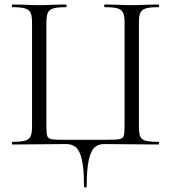

<svg xmlns="http://www.w3.org/2000/svg" viewBox="-20 -645 764 857"><path d="M275 -2 35 0Q33 0 33 -6Q33 -12 35 -12Q73 -12 91.5 -17Q110 -22 116.5 -36.5Q123 -51 123 -81V-544Q123 -574 116.5 -588Q110 -602 91.5 -607.5Q73 -613 35 -613Q33 -613 33 -619Q33 -625 35 -625L85 -624Q127 -622 153 -622Q181 -622 225 -624L275 -625Q277 -625 277 -619Q277 -613 275 -613Q236 -613 218 -607.5Q200 -602 193.5 -588Q187 -574 187 -544V-83Q187 -49 191 -38Q195 -27 209 -24Q223 -21 266 -21H453Q498 -21 513 -24Q528 -27 532 -38Q536 -49 536 -83V-544Q536 -574 529.5 -588Q523 -602 505 -607.5Q487 -613 448 -613Q445 -613 445 -619Q445 -625 448 -625L498 -624Q542 -622 569 -622Q596 -622 638 -624L688 -625Q690 -625 690 -619Q690 -613 688 -613Q649 -613 631 -607.5Q613 -602 606.5 -588Q600 -574 600 -544V-81Q600 -49 606 -35.5Q612 -22 629.5 -17Q647 -12 687 -12Q690 -12 690 -6Q690 0 687 0L445 -2Q419 -2 402.5 12.5Q386 27 376.5 68Q367 109 367 187Q367 192 361 192Q355 192 355 187Q355 109 345.5 68Q336 27 319 12.5Q302 -2 275 -2Z"/></svg>

Font: Cormorant
Style: Regular
Weight: 400
Designer: Christian Thalmann (Catharsis Fonts)
Foundry: Catharsis Fonts
Version: Version 4.000